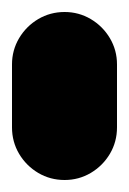

<svg xmlns="http://www.w3.org/2000/svg" viewBox="-20 -300 215 320"><path d="M0 -87.7H175V-192.7H0ZM87.7 -175Q63.7 -175 43.7 -163.2Q23.7 -151.3 11.8 -131.3Q0 -111.3 0 -87.7Q0 -63.7 11.8 -43.7Q23.7 -23.7 43.7 -11.8Q63.7 0 87.7 0Q111.3 0 131.3 -11.8Q151.3 -23.7 163.2 -43.7Q175 -63.7 175 -87.7Q175 -111.3 163.2 -131.3Q151.3 -151.3 131.3 -163.2Q111.3 -175 87.7 -175ZM87.7 -280Q63.7 -280 43.7 -268.2Q23.7 -256.3 11.8 -236.3Q0 -216.3 0 -192.7Q0 -168.7 11.8 -148.7Q23.7 -128.7 43.7 -116.8Q63.7 -105 87.7 -105Q111.3 -105 131.3 -116.8Q151.3 -128.7 163.2 -148.7Q175 -168.7 175 -192.7Q175 -216.3 163.2 -236.3Q151.3 -256.3 131.3 -268.2Q111.3 -280 87.7 -280Z"/></svg>

Font: Wavefont Thin
Style: Regular
Weight: 100
Monospace: yes
Version: Version 3.005;gftools[0.9.33]